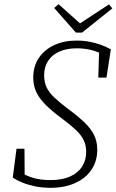

<svg xmlns="http://www.w3.org/2000/svg" viewBox="-20 -883 557 918"><path d="M41 -34 59 -172H97L98 -36L67 -65Q101 -44 137 -33Q173 -22 221 -22Q277 -22 315 -39Q353 -56 372.5 -86.5Q392 -117 392 -156Q392 -188 380 -213Q368 -238 342 -262.5Q316 -287 274 -318Q228 -352 198 -382Q168 -412 153.5 -443Q139 -474 139 -512Q139 -567 166 -606.5Q193 -646 239.5 -667.5Q286 -689 345 -689Q379 -689 407.5 -683.5Q436 -678 461.5 -669Q487 -660 510 -647L489 -512H450L454 -645L480 -618Q449 -636 416 -644Q383 -652 347 -652Q299 -652 264 -636.5Q229 -621 210 -592Q191 -563 191 -524Q191 -491 202.5 -466Q214 -441 239 -417.5Q264 -394 302 -365Q351 -329 382.5 -299Q414 -269 429.5 -238Q445 -207 445 -167Q445 -112 417 -71Q389 -30 338.5 -7.5Q288 15 222 15Q182 15 148 8Q114 1 87 -10Q60 -21 41 -34ZM260 -863 374 -761H347L501 -862L517 -843L372 -727H343L239 -845Z"/></svg>

Font: Source Serif 4 Light
Style: Italic
Weight: 300
Italic angle: -12°
Designer: Frank Grießhammer
Foundry: Adobe Systems Incorporated
Version: Version 4.004;hotconv 1.0.116;makeotfexe 2.5.65601